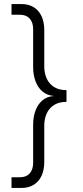

<svg xmlns="http://www.w3.org/2000/svg" viewBox="-20 -730 411 950"><path d="M309 -226 247 -255Q213 -258 190 -277.5Q167 -297 155.5 -328.5Q144 -360 144 -397V-585Q144 -619 127 -638Q110 -657 79 -657H37V-710H86Q121 -710 146.5 -694.5Q172 -679 185.5 -650Q199 -621 199 -581V-402Q199 -368 211 -341.5Q223 -315 247.5 -299.5Q272 -284 309 -284ZM86 200H37V147H79Q110 147 127 128Q144 109 144 75V-113Q144 -151 155.5 -182.5Q167 -214 190 -233.5Q213 -253 247 -255L309 -284V-226Q272 -226 247.5 -210.5Q223 -195 211 -168.5Q199 -142 199 -108V71Q199 111 185.5 140Q172 169 146.5 184.5Q121 200 86 200Z"/></svg>

Font: Fustat Light
Style: Regular
Weight: 300
Designer: Mohamed Gaber, Khaled Hosny, Laura Garcia Mut
Foundry: Kief Type Foundry, Alif Type Foundry, Hard Type Foundry
Version: Version 1.007